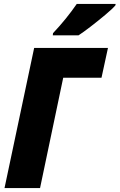

<svg xmlns="http://www.w3.org/2000/svg" viewBox="-20 -958 609 978"><path d="M380 -778Q402 -792 441 -822Q480 -852 517 -883Q554 -914 568 -931L569 -938H371Q318 -861 250 -789L249 -778ZM184 0 302 -562H497L530 -714H154L3 0Z"/></svg>

Font: Noto Sans Display SemiCondensed Black
Style: Italic
Weight: 900
Width: 4
Designer: Monotype Design team
Foundry: Monotype Imaging Inc.
Version: 1.000